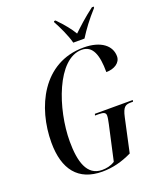

<svg xmlns="http://www.w3.org/2000/svg" viewBox="-168 -1032 944 1143"><g transform="rotate(-20 303.5 -460.5)"><path d="M379 -771H450C480 -819 517 -869 566 -923L567 -931H555C494 -885 452 -845 419 -814C397 -851 371 -883 325 -931H315L314 -923C334 -888 367 -819 379 -771ZM280 10C344 10 405 -5 469 -36L515 -248C529 -313 546 -319 581 -319H593L595 -329H355L352 -319H375C407 -319 420 -313 420 -294C420 -280 416 -264 412 -243L363 -22C337 -5 309 0 282 0C186 0 158 -98 158 -225C158 -429 255 -714 411 -714C480 -714 504 -648 504 -539C555 -539 596 -565 596 -606C596 -673 536 -723 426 -723C167 -723 53 -478 53 -256C53 -86 128 10 280 10Z"/></g></svg>

Font: Noto Serif Display ExtraCondensed Medium
Style: Italic
Weight: 500
Width: 2
Italic angle: -12°
Designer: Monotype Design Team
Foundry: Monotype Imaging Inc.
Version: Version 2.009